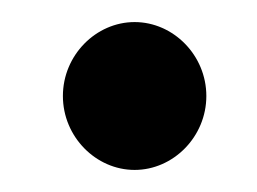

<svg xmlns="http://www.w3.org/2000/svg" viewBox="-20 -154 233 174"><path d="M37 -67C37 -30 67 0 102 0C137 0 167 -30 167 -67C167 -104 137 -134 102 -134C67 -134 37 -104 37 -67Z"/></svg>

Font: Ampere
Style: SCSuExt
Weight: 400
Version: Version 1